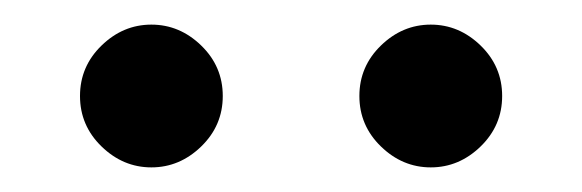

<svg xmlns="http://www.w3.org/2000/svg" viewBox="-20 -721 473 156"><path d="M45 -643Q45 -667 62.5 -684Q80 -701 103 -701Q126 -701 143.5 -684Q161 -667 161 -643Q161 -619 143.5 -602Q126 -585 103 -585Q80 -585 62.5 -602Q45 -619 45 -643ZM272 -643Q272 -667 289.5 -684Q307 -701 330 -701Q353 -701 370.5 -684Q388 -667 388 -643Q388 -619 370.5 -602Q353 -585 330 -585Q307 -585 289.5 -602Q272 -619 272 -643Z"/></svg>

Font: Prompt
Style: Regular
Weight: 400
Designer: Katatrad Team
Foundry: CadsonDemak
Version: Version 1.001